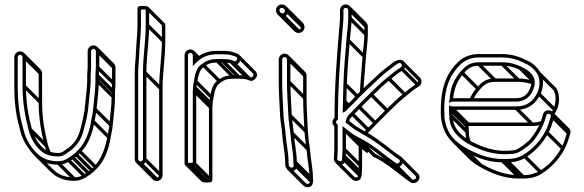

<svg xmlns="http://www.w3.org/2000/svg" viewBox="-20 -714 2557 840"><path d="M78.5 -464V-337C78.5 -264.4 90.6 -202.6 104.7 -146.2C114.9 -105.4 139.1 -66.6 169.9 -45.7C185.6 -35 208.7 -29.5 234 -29.5C245.7 -29.5 257.8 -33.5 265.4 -38.9L279.4 -48.9C309.3 -67.7 333.4 -98.3 344.2 -138C355 -177.4 365 -215.3 368.5 -264.4C370.9 -295.7 376.5 -327.4 376.5 -361V-384C376.5 -395.9 378.5 -406.6 378.5 -419V-490C378.5 -494.9 384.1 -500.5 389 -500.5C393.9 -500.5 399.5 -494.9 399.5 -490V-419C399.5 -408.2 397.5 -397.2 397.5 -384V-361C397.5 -319.7 391.3 -279.6 387.5 -237.6C386.2 -220.5 382 -202.1 378.6 -185.4C371.3 -134.2 351.3 -86.9 322.7 -58.3L308.1 -43.7L292.5 -32L274.8 -20.2C264.7 -13.5 249.1 -8.5 235 -8.5C189.9 -8.5 162.1 -23 140.2 -44.8C116.9 -68.2 93.7 -103 84.3 -140.8L77.2 -168.9C63.5 -217 57.5 -275.9 57.5 -337V-464C57.5 -468.9 63.1 -474.5 68 -474.5C72.9 -474.5 78.5 -468.9 78.5 -464ZM68 -489.5C54.4 -489.5 42.5 -477.6 42.5 -464V-337C42.5 -275.1 48.6 -214.6 62.8 -165.1L69.7 -137.2C75 -115.9 86.8 -92.5 96.7 -77C125.6 -31.6 160.7 6.5 235 6.5C253.1 6.5 270.6 -0.2 283 -7.7L301.3 -19.9L317.9 -32.3L333.3 -47.7C365 -79.4 384.4 -128.3 393.4 -182.6C396.1 -198.9 400.9 -218.6 402.5 -236.4C406 -277.5 412.5 -318.3 412.5 -361V-384C412.5 -395.5 414.5 -406.4 414.5 -419V-490C414.5 -503.6 402.6 -515.5 389 -515.5C375.4 -515.5 363.5 -503.6 363.5 -490V-419C363.5 -408.4 361.5 -397.5 361.5 -384V-361C361.5 -329.1 355.9 -297.9 353.5 -265.6C350 -217.8 340.6 -181.4 329.8 -142C319.8 -105.7 298 -77.9 270.8 -61.2L256.6 -51.1C252.4 -48.1 242.2 -44.5 234 -44.5C212.3 -44.5 193.4 -50.8 178.1 -58.4C150.6 -80.6 129.8 -111.4 119.2 -150C104 -205.6 93.5 -266.1 93.5 -337V-464C93.5 -477.6 81.6 -489.5 68 -489.5ZM229.7 4.3 300.4 75 311 64.4 240.3 -6.3ZM273.7 -8.7 344.4 62 355 51.4 284.3 -19.3ZM291.7 -20.7 362.4 50 373 39.4 302.3 -31.3ZM307.7 -32.7 378.4 38 389 27.4 318.3 -43.3ZM322.7 -47.7 393.4 23 404 12.4 333.3 -58.3ZM380.7 -178.7 451.4 -108 462 -118.6 391.3 -189.3ZM389.7 -231.7 460.4 -161 471 -171.6 400.3 -242.3ZM399.7 -355.7 470.4 -285 481 -295.6 410.3 -366.3ZM399.7 -378.7 470.4 -308 481 -318.6 410.3 -389.3ZM401.7 -413.7 472.4 -343 483 -353.6 412.3 -424.3ZM401.7 -484.7 472.4 -414 483 -424.6 412.3 -495.3ZM106.7 -142.7 177.4 -72 188 -82.6 117.3 -153.3ZM80.7 -331.7 151.4 -261 162 -271.6 91.3 -342.3ZM80.7 -458.7 151.4 -388 162 -398.6 91.3 -469.3ZM75.2 -471.2 145.9 -400.5C148.1 -398.3 149.2 -395.5 149.2 -393.3V-266.3C149.2 -193.7 161.3 -131.9 175.4 -75.5C178.3 -62.9 184.2 -50.5 189.5 -39.6L203 -46.2C197.9 -56.6 193.5 -67.6 189.9 -79.3C176 -135.2 164.2 -195.3 164.2 -266.3V-393.3C164.2 -400.3 161 -406.5 156.5 -411.1L85.8 -481.8ZM396.2 -497.2 466.9 -426.5C469 -424.3 470.2 -421.5 470.2 -419.3L470.2 -348.3C470.2 -337.5 468.2 -326.5 468.2 -313.3V-290.3C468.2 -249 462 -208.9 458.2 -166.9C456.9 -149.9 452.2 -131.4 449.3 -114.7C440.4 -63.6 422.2 -16.4 393.4 12.4L378.8 27L363.2 38.7L345.5 50.5C335.4 57.2 319.8 62.2 305.7 62.2C260.6 62.2 232.8 47.8 211 25.9L140.2 -44.8L129.6 -34.2L200.3 36.5C224.7 60.9 257.1 77.2 305.7 77.2C324.1 77.2 340.8 70.2 353.7 63L372 50.8L388.6 38.4L404 23C435.7 -8.7 455.1 -57.5 464.1 -111.9C466.8 -128.2 471.6 -147.8 473.2 -165.7C476.7 -206.8 483.2 -247.6 483.2 -290.3V-313.3C483.2 -324.8 485.2 -335.7 485.2 -348.3L485.2 -419.3C485.2 -426.3 482 -432.5 477.5 -437L406.8 -507.8Z M584.5 -18V-397C584.5 -419.7 587.3 -439.6 588.5 -462.6L590.5 -500.6C592.3 -534.9 596.5 -569.6 596.5 -604V-672.1C599.8 -672.4 602.5 -672.5 607 -672.5C611.5 -672.5 616.6 -672.2 617.5 -672.1L617.5 -604C617.5 -535.6 605.5 -466.9 605.5 -397L605.5 -18C605.5 -13.1 599.9 -7.5 595 -7.5C590.1 -7.5 584.5 -13.1 584.5 -18ZM595 7.5C608.6 7.5 620.5 -4.4 620.5 -18L620.5 -397C620.5 -465.2 632.5 -533.9 632.5 -604L632.5 -680.5C625.6 -687.5 619.9 -687.5 607 -687.5C599.8 -687.5 581.6 -690.6 581.5 -677V-604C581.5 -570.8 577.4 -536.3 575.5 -501.4L573.5 -463.4C572.3 -441.2 569.5 -420.9 569.5 -397V-18C569.5 -4.4 581.4 7.5 595 7.5ZM589.7 5.3 660.4 76 671 65.4 600.3 -5.3ZM607.7 -12.7 678.4 58 689 47.4 618.3 -23.3ZM607.7 -391.7 678.4 -321 689 -331.6 618.3 -402.3ZM619.7 -598.7 690.4 -528 701 -538.6 630.3 -609.3ZM619.7 -671.7 688.2 -603.2 688.2 -533.3C688.2 -464.9 676.2 -396.2 676.2 -326.3L676.2 52.7C676.2 57.6 670.6 63.2 665.7 63.2C663.5 63.2 660.7 62 658.6 59.9L587.8 -10.8L577.2 -0.2L648 70.5C652.5 75 658.7 78.2 665.7 78.2C679.3 78.2 691.2 66.3 691.2 52.7L691.2 -326.3C691.2 -394.5 703.2 -463.2 703.2 -533.3L703.2 -609.4L630.3 -682.3Z M813 -497.5C799.1 -497.5 787.5 -486.3 787.5 -472V2C787.5 13.8 802 13.5 813 13.5C821 13.5 838.5 15.4 838.5 2L838.5 -315C838.5 -321.7 838.8 -327 839.5 -331.5V-332C839.5 -340.2 842.1 -347.8 843.4 -356.9C847.7 -386.8 855.6 -413.6 874.2 -422.7C888 -434.7 903.1 -440.5 930 -440.5H954C966.9 -440.5 978.7 -439.6 988.6 -436.9L998.1 -433.1C1030.4 -419.3 1046.1 -471.6 1016.3 -480.1L1005.7 -484C990 -490.5 973.1 -491.5 954 -491.5H930C888.9 -491.5 862.1 -479.6 838.5 -460.1V-472C838.5 -486.1 827 -497.5 813 -497.5ZM823.5 -472V-424.9L836.3 -437.7C859.3 -460.7 884.5 -476.5 930 -476.5H954C972.8 -476.5 987.5 -475.1 1000.3 -470L1011.7 -465.9C1024.6 -461.8 1015.4 -442 1003.9 -446.9L993.4 -451.1C982.1 -454.5 967.9 -455.5 954 -455.5H930C901.4 -455.5 881.3 -448.2 865.8 -435.3C839.6 -421.5 832.6 -387.5 828.6 -359C827.6 -352.2 825.1 -342.5 824.5 -332.5C824.1 -326.7 823.5 -321.8 823.5 -315L823.5 -2.1C821 -1.7 817.6 -1.5 813 -1.5C808.4 -1.5 804.6 -1.8 802.5 -2.1V-472C802.5 -477.9 807.3 -482.5 813 -482.5C818.7 -482.5 823.5 -477.8 823.5 -472ZM807.7 11.3 878.4 82 889 71.4 818.3 0.7ZM825.7 7.3 896.4 78 907 67.4 836.3 -3.3ZM825.7 -309.7 896.4 -239 907 -249.6 836.3 -320.3ZM826.7 -326.7 897.4 -256 908 -266.6 837.3 -337.3ZM830.7 -352.7 901.4 -282 912 -292.6 841.3 -363.3ZM864.7 -423.7 935.4 -353 946 -363.6 875.3 -434.3ZM924.7 -442.7 995.4 -372 1006 -382.6 935.3 -453.3ZM948.7 -442.7 1019.4 -372 1030 -382.6 959.3 -453.3ZM825.7 -466.7 841 -451.4 851.6 -462 836.3 -477.3ZM820.4 -479.4 845.2 -454.6 855.8 -465.2 831 -490ZM1015.4 -463.9 1086.1 -393.2C1093.2 -386.1 1084.3 -373.3 1075.9 -375.7L1006.3 -445.3L995.7 -434.7L1067.4 -363C1091.3 -352.6 1117.9 -382.6 1096.7 -403.8L1026 -474.5ZM910.2 -260.8V-261.3C910.2 -269.5 912.8 -277 914.1 -286.2C918.4 -316.4 926.4 -342.4 944.9 -352C958.9 -363.9 973.6 -369.8 1000.7 -369.8H1024.7C1037.7 -369.8 1050.6 -368.7 1059.7 -366.1L1087.5 -358.1L996.3 -449.3L985.7 -438.7L1040.1 -384.3C1033.2 -384.7 1030.1 -384.8 1024.7 -384.8H1000.7C972.1 -384.8 952 -377.5 936.5 -364.6C910.4 -350.8 903.3 -316.8 899.3 -288.3C898.3 -281.5 895.8 -271.8 895.2 -261.8C894.8 -256 894.2 -251 894.2 -244.3L894.2 68.6C891.8 69 888.3 69.2 883.7 69.2C877 69.2 872.3 68.5 871.1 68.2L800.9 -2L790.3 8.6L861 79.3C866.4 84.7 874.1 84.2 883.7 84.2C891.8 84.2 909.2 86.1 909.2 72.7L909.2 -244.3C909.2 -251 909.5 -256.3 910.2 -260.8Z M1235.5 -454V-356C1235.5 -309.4 1239.3 -254.4 1241.5 -208.6C1242.9 -182.2 1248 -154.2 1250.5 -130.2C1253.2 -85.2 1263.5 -48.5 1263.5 -5V-4.7C1263.9 0.2 1264.2 5.2 1264.6 10.1C1266.7 24.4 1245.4 19.8 1243.5 10.2L1242.5 -3.5C1242.5 -47.8 1231.8 -87.9 1229.5 -128.4C1228 -155.3 1221.7 -182.5 1220.5 -207.3C1218.3 -254.3 1214.5 -309.9 1214.5 -356V-454C1214.5 -458.9 1220.1 -464.5 1225 -464.5C1229.9 -464.5 1235.5 -458.9 1235.5 -454ZM1256.5 -209.4C1254.3 -255.2 1250.5 -310.2 1250.5 -356V-454C1250.5 -467.6 1238.6 -479.5 1225 -479.5C1211.4 -479.5 1199.5 -467.6 1199.5 -454V-356C1199.5 -309.1 1203.3 -253.4 1205.5 -206.6C1206.8 -179.9 1213.1 -152.7 1214.5 -127.6C1216.9 -84.6 1227.5 -46.1 1227.5 -3V-2.7L1228.5 11.8C1231.7 29.7 1257.1 44.1 1273.7 27.1C1276 24.6 1279.5 8.5 1279.5 8.5L1278.5 -5.2C1278.3 -50.7 1268 -88.4 1265.5 -131.4C1263.2 -156.4 1257.8 -184.2 1256.5 -209.4ZM1226.5 -666.5C1226.5 -660.1 1222 -655.5 1216 -655.5C1209 -655.5 1202.5 -662.6 1202.5 -669.5C1202.5 -675.4 1206.6 -679.5 1212.5 -679.5C1219.3 -679.5 1226.5 -673.5 1226.5 -666.5ZM1216 -640.5C1230.7 -640.5 1241.5 -652.5 1241.5 -666.5C1241.5 -682.1 1227.7 -694.5 1212.5 -694.5C1198.5 -694.5 1187.5 -683.5 1187.5 -669.5C1187.5 -654.1 1200.4 -640.5 1216 -640.5ZM1210.7 -642.7 1281.4 -572 1292 -582.6 1221.3 -653.3ZM1228.7 -661.2 1299.4 -590.5 1310 -601.1 1239.3 -671.8ZM1266.7 14.3 1337.4 85 1348 74.4 1277.3 3.7ZM1265.7 0.3 1336.4 71 1347 60.4 1276.3 -10.3ZM1252.7 -125.7 1323.4 -55 1334 -65.6 1263.3 -136.3ZM1243.7 -203.7 1314.4 -133 1325 -143.6 1254.3 -214.3ZM1237.7 -350.7 1308.4 -280 1319 -290.6 1248.3 -361.3ZM1237.7 -448.7 1308.4 -378 1319 -388.6 1248.3 -459.3ZM1232.2 -461.2 1302.9 -390.4C1305 -388.3 1306.2 -385.5 1306.2 -383.3V-285.3C1306.2 -238.7 1310 -183.7 1312.2 -137.9C1313.6 -111.5 1318.7 -83.5 1321.2 -59.5C1324 -14.4 1334.2 22.2 1334.2 65.7V66L1335.2 80.5C1336.4 89.9 1324.1 93.7 1317 86.6L1246.3 15.9L1235.7 26.5L1306.4 97.2C1316.6 107.5 1334.5 107.9 1344.4 97.8C1346.8 95.3 1350.2 79.2 1350.2 79.2L1349.2 65.5C1349 20 1338.7 -17.7 1336.2 -60.7V-60.9C1331.8 -85.1 1328.5 -114 1327.2 -138.7C1325 -184.5 1321.2 -239.5 1321.2 -285.3V-383.3C1321.2 -390.3 1318 -396.5 1313.5 -401L1242.8 -471.8ZM1222.7 -675.1 1293.4 -604.4C1295.9 -601.9 1297.2 -598.9 1297.2 -595.8C1297.2 -589.4 1292.7 -584.8 1286.7 -584.8C1283.5 -584.8 1280.2 -586.2 1277.6 -588.8L1206.9 -659.5L1196.3 -649L1267 -578.2C1272 -573.2 1278.9 -569.8 1286.7 -569.8C1301.4 -569.8 1312.2 -581.8 1312.2 -595.8C1312.2 -603.4 1308.8 -610.1 1304 -615L1233.3 -685.7Z M1503.5 -669V-634C1503.5 -607.7 1497.7 -567.5 1495.5 -538.6C1490.9 -476.7 1484.3 -412.3 1482.5 -346.2C1481.8 -322.2 1480.5 -296.9 1480.5 -270.1C1480.5 -257.3 1480.2 -245.3 1479.5 -233.4L1478.8 -220.5L1490.4 -226.3C1494.2 -228.2 1496.6 -231.4 1500.6 -236L1530.4 -265.8C1564.3 -302.5 1601.5 -336.1 1638.2 -370.6C1651.8 -383.4 1670.4 -399.6 1684.3 -409.8C1690.5 -414.4 1696.1 -418.2 1701.7 -423.1L1714.9 -432.6C1724.8 -439.6 1731.6 -439.4 1735.2 -435.8C1739.7 -431.2 1738.9 -422.6 1733.8 -419.2C1711.8 -406.7 1695.8 -391.7 1676.4 -376.4C1649.6 -355.2 1623.1 -329.7 1598.7 -305.3L1545.6 -252.2C1537.1 -243.7 1527.7 -233.3 1515.7 -221.3C1499.3 -204.9 1495.7 -200.9 1491.8 -177.3C1505.3 -168.9 1519.5 -155.6 1535.1 -145.6L1559.4 -131.4C1581.4 -118.6 1609.8 -102.3 1631.6 -86L1669.5 -58C1682.2 -48.6 1693.5 -38.7 1705.7 -29.9L1724.8 -16.8C1736.9 -8.7 1722.1 6.8 1712.3 -0.1C1660.4 -36.7 1609.7 -83.4 1549.5 -112.6C1539.6 -117.4 1531.6 -122.5 1523.9 -127.4C1511.8 -135.1 1501.9 -144.4 1490.5 -153L1478.5 -162L1478.5 -61C1478.5 -52.5 1478.2 -43 1477.5 -32.5L1476.5 -17.2V-17C1476.5 -3 1456.1 -8.5 1455.5 -18.7L1456.5 -33.5C1457.2 -43.6 1457.5 -52.8 1457.5 -61V-169C1447 -176 1447.8 -184.2 1458.5 -190.8V-197C1458.5 -336 1468.8 -467.4 1479.5 -593.3C1480.9 -609.8 1482.5 -623.6 1482.5 -634V-669C1482.5 -675.6 1486.5 -679.5 1492.5 -679.5C1498.7 -679.5 1503.5 -675.2 1503.5 -669ZM1492.5 -694.5C1478.1 -694.5 1467.5 -683.2 1467.5 -669V-634C1467.5 -624.4 1466 -611.6 1464.5 -594.8C1453.9 -468.6 1443.6 -338.7 1443.5 -198.8C1433.7 -189.8 1429.8 -174 1442.5 -161.3V-61C1442.5 -53.2 1442.2 -44.4 1441.5 -34.5L1440.5 -19.2V-19C1440.5 1 1469 16.9 1485.5 -0.8C1487.2 -2.6 1491.5 -16.5 1491.5 -16.5L1492.5 -31.5C1493.2 -42.4 1493.5 -52.1 1493.5 -61V-131.7C1500.5 -126.2 1508.2 -120.1 1515.7 -114.8C1523.9 -109.1 1533.6 -104.7 1542.5 -99.4C1601 -71.3 1650 -25.7 1703.7 12.1C1731 31.4 1760.2 -11 1733.2 -29.2L1714.3 -42.1C1702.7 -50.5 1690 -59.6 1678.6 -69.9L1640.5 -98C1618.3 -114.4 1589.9 -132.9 1566.6 -144.6L1542.9 -158.4C1532.3 -164.6 1521.6 -175.2 1508.2 -184.5C1510.9 -197.3 1511.4 -195.8 1526.3 -210.7C1538.3 -222.7 1548.5 -233.3 1556.4 -241.8L1609.3 -294.7C1633.5 -318.9 1659.8 -344.1 1685.7 -364.6C1706 -380.8 1720.3 -394.3 1741.7 -406.5C1752.5 -412.6 1757.7 -429.6 1749.2 -442.2C1738 -459.3 1717.8 -450.8 1707.1 -445.5L1692.3 -434.9C1686.4 -429.6 1680.8 -425.3 1675.7 -422.2C1661.3 -410.7 1641.7 -395.3 1627.8 -381.4C1591.3 -348 1553.4 -312.9 1519.6 -276.2L1495.3 -251.9C1495.4 -257.1 1495.5 -264.1 1495.5 -269.9C1495.5 -296.4 1496.8 -321.8 1497.5 -345.8C1499.3 -411.1 1505.9 -475.3 1510.5 -537.5C1512.6 -565.6 1518.5 -605.9 1518.5 -634V-669C1518.5 -683.5 1506.7 -694.5 1492.5 -694.5ZM1478.7 -11.7 1549.4 59 1560 48.4 1489.3 -22.3ZM1479.7 -26.7 1550.4 44 1561 33.4 1490.3 -37.3ZM1480.7 -55.7 1551.4 15 1562 4.4 1491.3 -66.3ZM1480.7 -141.7 1551.4 -71 1562 -81.6 1491.3 -152.3ZM1702.7 11.3 1773.4 82 1784 71.4 1713.3 0.7ZM1515.7 -210.7 1586.4 -140 1597 -150.6 1526.3 -221.3ZM1545.7 -241.7 1616.4 -171 1627 -181.6 1556.3 -252.3ZM1598.7 -294.7 1669.4 -224 1680 -234.6 1609.3 -305.3ZM1675.7 -365.2 1746.4 -294.5 1757 -305.1 1686.3 -375.8ZM1732.7 -407.7 1803.4 -337 1814 -347.6 1743.3 -418.3ZM1482.7 -264.7 1500.7 -246.7 1511.3 -257.3 1493.3 -275.3ZM1484.7 -340.7 1539.2 -286.2 1549.8 -296.8 1495.3 -351.3ZM1497.7 -532.7 1568.4 -462 1579 -472.6 1508.3 -543.3ZM1505.7 -628.7 1576.4 -558 1587 -568.6 1516.3 -639.3ZM1505.7 -663.7 1576.4 -593 1587 -603.6 1516.3 -674.3ZM1500.6 -676.3 1571.3 -605.6C1573.1 -603.8 1574.2 -601.3 1574.2 -598.3V-563.3C1574.2 -537 1568.4 -496.7 1566.2 -467.9C1562.4 -416.6 1557.3 -363.7 1554.6 -309.6L1569.5 -308.8C1572.2 -362.5 1577.4 -415.3 1581.2 -466.8C1583.3 -494.8 1589.2 -535.2 1589.2 -563.3V-598.3C1589.2 -605.3 1586.4 -611.7 1581.9 -616.2L1511.2 -686.9ZM1737.7 -432.7 1807.8 -362.5C1810.7 -357.1 1808.3 -350.7 1804.5 -348.5C1782.6 -335.7 1766.5 -321 1747.1 -305.7C1720.3 -284.5 1693.8 -259 1669.4 -234.6L1616.3 -181.5C1607.8 -173 1598.4 -162.6 1586.4 -150.6C1579.4 -143.6 1575 -139.7 1571.3 -134.8L1583.4 -125.9C1585.6 -128.9 1589.8 -132.8 1597 -140C1609 -152 1619.3 -162.6 1627.1 -171.1L1680 -224C1704.2 -248.2 1730.5 -273.4 1756.4 -293.9C1776.8 -310 1791 -323.6 1812.4 -335.8C1823.4 -342.4 1828.4 -359.3 1819.5 -372.1L1748.3 -443.3ZM1726.8 -15.2 1797.5 55.5C1806.3 64.3 1791.8 76.7 1783 70.6C1731.4 34.2 1681.6 -13.1 1621.1 -41.5L1551.3 -111.3L1540.7 -100.7L1612.3 -29C1671.5 -1.7 1720.6 44.9 1774.4 82.8C1797.5 99.1 1830.5 67.3 1808.1 44.9L1737.4 -25.8ZM1514.7 -115.7 1549.2 -81.2 1549.2 9.7C1549.2 18.2 1548.9 27.8 1548.2 38.2L1547.2 53.5V53.7C1547.2 62.4 1536 65.5 1528.9 58.4L1458.2 -12.3L1447.6 -1.7L1518.3 69C1528.1 78.8 1546 80.9 1556.2 69.9C1557.9 68.1 1562.2 54.2 1562.2 54.2L1563.2 39.2C1563.9 28.4 1564.2 18.6 1564.2 9.7L1564.2 -61C1571.2 -55.5 1578.9 -49.4 1586.4 -44.1L1596 -55.6L1525.3 -126.3Z M1947.5 -282.1C1947.5 -281.8 1947.3 -280.2 1946.7 -277.8L1943.4 -264.5L1956.4 -268.9C1957.8 -269.4 1958.4 -269.5 1958.4 -269.5H2238C2275.2 -269.5 2299.1 -290.5 2310.8 -316.8C2315.3 -326.9 2320.2 -342.7 2319.5 -355.7C2317.4 -393.1 2282.9 -411.4 2258.7 -422.8C2235.4 -433.7 2210.4 -441.5 2177 -441.5L2074 -441.5C2033.9 -441.5 2013.4 -421.8 1995.3 -400.9C1969.5 -371.1 1950.3 -333.3 1947.5 -282.1ZM1962.8 -284.5C1967.1 -329.8 1982.9 -363.6 2006.7 -391.1C2024.1 -411.3 2039.9 -426.5 2074 -426.5L2177 -426.5C2208.1 -426.5 2230.3 -419.6 2252.3 -409.2C2272.8 -399.6 2304.5 -384.8 2304.5 -355V-354.2C2306.1 -345.9 2300.6 -331 2297.2 -323.2C2287.6 -301 2269.3 -284.5 2238 -284.5ZM2198 -54.5H2178C2172.2 -54.5 2167.4 -54.8 2163 -55.4C2132.6 -59.2 2105.6 -66.6 2080.9 -76.9C2058.5 -86.3 2034.3 -97.4 2017.5 -110C1988.4 -131.8 1960.5 -158.6 1960.5 -208V-208.3C1959.6 -217.1 1959.5 -224.5 1959.5 -233.5H2238C2295 -233.5 2324.7 -263.4 2343.8 -300.7C2357.8 -328.3 2361.4 -369.4 2343.9 -397.9C2332.1 -417.2 2314 -435.4 2293.4 -445.7C2261 -461.9 2226.2 -477.5 2177 -477.5H2074C2008.8 -477.5 1974.5 -437.9 1949.8 -401.2C1921.5 -359.2 1908.5 -302 1908.5 -233C1908.5 -212.7 1908.6 -192.4 1913.7 -175.1C1926.6 -116.7 1963.2 -80.8 2008.8 -55C2053 -30 2110.2 -3.5 2178 -3.5H2198C2231.1 -3.5 2256.8 -10.7 2279.1 -24.7C2321.8 -51.5 2354.3 -87.8 2378.5 -131.3C2390.7 -153.1 2396.7 -176.5 2404.2 -199.8C2407.3 -209.5 2404.3 -218.1 2398.6 -223.8C2387.1 -235.3 2361.9 -235.3 2355.8 -214.2C2351.7 -201.8 2348.3 -186.6 2343.2 -175C2332.3 -150.6 2317.3 -126.3 2301.2 -106.7C2295.3 -99.6 2278.9 -85.2 2268.7 -78.2C2251 -65.9 2240 -55.5 2216 -55.5H2215.5C2210.4 -54.8 2204.6 -54.5 2198 -54.5ZM1944.5 -233C1944.5 -224.8 1945.5 -216.3 1945.5 -207.4C1945.5 -168.8 1962.2 -140.5 1982.8 -119.9C2007.9 -94.8 2039 -77 2075.3 -63C2101.6 -51 2129.9 -44.5 2161 -40.6C2166 -39.9 2171.8 -39.5 2178 -39.5H2198C2204.6 -39.5 2211.8 -40.4 2216.4 -40.5C2247.1 -41.4 2260.5 -55.1 2277 -65.7C2286.7 -72.1 2305.1 -87.6 2312.8 -97.2C2329.9 -117.8 2345.5 -143.4 2356.9 -169C2362.9 -182.5 2366.3 -198.3 2370.1 -209.6C2373.5 -220.9 2393.6 -217.3 2389.8 -204.2C2382 -180.8 2376.6 -157.8 2365.5 -138.7C2342.1 -95.8 2311.7 -62.9 2270.9 -37.3C2252.9 -26 2230 -18.5 2198 -18.5H2178C2114.1 -18.5 2059.5 -43.5 2016.2 -68C1973.8 -92 1940 -124 1928.3 -178.6C1926.7 -187 1924.5 -195.4 1924.5 -206V-206.3L1924.5 -206.5C1923.8 -215.7 1923.5 -224.5 1923.5 -233C1923.5 -299.4 1936.1 -354.6 1962.2 -392.8C1987.5 -429.9 2016.7 -462.5 2074 -462.5H2177C2222.9 -462.5 2254.7 -448.3 2286.6 -432.3C2304.4 -423.4 2320.9 -406.9 2331.1 -390.1C2344.5 -368.2 2342.3 -331.9 2330.2 -307.2C2313 -272.1 2286.9 -248.5 2238 -248.5H1958C1956.8 -248.5 1955.7 -248.7 1954.4 -249.1L1944.5 -252.5ZM2232.7 -235.7 2303.4 -165 2314 -175.6 2243.3 -246.3ZM2331.7 -298.7 2402.4 -228 2413 -238.6 2342.3 -309.3ZM2007.2 -56.2 2077.9 14.5 2088.5 3.9 2017.8 -66.8ZM2172.7 -5.7 2243.4 65 2254 54.4 2183.3 -16.3ZM2192.7 -5.7 2263.4 65 2274 54.4 2203.3 -16.3ZM2269.7 -25.7 2340.4 45 2351 34.4 2280.3 -36.3ZM2366.7 -129.7 2437.4 -59 2448 -69.6 2377.3 -140.3ZM2391.7 -196.7 2462.4 -126 2473 -136.6 2402.3 -207.3ZM1947.7 -202.7 2018.4 -132 2029 -142.6 1958.3 -213.3ZM1949.7 -276.7 1954.7 -271.7 1965.3 -282.3 1960.3 -287.3ZM1995.7 -390.7 2066.4 -320 2077 -330.6 2006.3 -401.3ZM2068.7 -428.7 2139.4 -358 2150 -368.6 2079.3 -439.3ZM2171.7 -428.7 2242.4 -358 2253 -368.6 2182.3 -439.3ZM2250.2 -410.7 2306.5 -354.4 2317.1 -365 2260.8 -421.3ZM2315.2 -358.2C2295.8 -365.8 2274.4 -370.8 2247.7 -370.8L2144.7 -370.8C2104.6 -370.8 2084.3 -351 2066 -330.2C2052.9 -315.3 2042.8 -298.9 2034.6 -280L2048.4 -274C2055.8 -291.2 2065.5 -306.9 2077.4 -320.4C2095 -340.4 2110.6 -355.8 2144.7 -355.8L2247.7 -355.8C2272.6 -355.8 2291.8 -351.3 2309.7 -344.3ZM1946.7 -227.7 2015.2 -159.2C2015.3 -150.2 2016.2 -144.7 2016.2 -136.7C2016.2 -119 2020.1 -101.8 2026.2 -87.9L2039.9 -94C2034.5 -106.2 2031.2 -120.3 2031.2 -137.3V-137.6L2031.2 -137.9C2030.5 -146.3 2030.2 -154.5 2030.2 -162.3V-165.4L1957.3 -238.3ZM2388 -213.2 2458.7 -142.5C2460.6 -140.6 2462 -137.8 2460.5 -133.5C2452.9 -110 2447.3 -87.1 2436.2 -68C2413.3 -26 2382.4 9 2341.6 33.4C2323.4 44.3 2300.7 52.2 2268.7 52.2H2248.7C2184.9 52.2 2130.3 27.2 2086.9 2.7C2069.4 -7.2 2053.4 -18.5 2040 -32L1969.2 -102.7L1958.6 -92.1L2029.3 -21.4C2044 -6.7 2061.2 5.4 2079.5 15.8C2123.7 40.7 2180.9 67.2 2248.7 67.2H2268.7C2301.8 67.2 2327.5 60 2349.8 46C2392.5 19.2 2425 -17.1 2449.2 -60.6C2461.4 -82.4 2467.4 -105.8 2474.9 -129.1C2478 -138.8 2475 -147.4 2469.3 -153.1L2398.6 -223.8ZM2332.2 -388.7 2402.3 -318.6C2415.4 -295.5 2411.9 -261.1 2401 -236.5C2397.7 -229.2 2394.4 -225 2390.5 -219.5L2402.7 -210.9C2407 -216.9 2410.8 -223.2 2414.3 -229.7C2428.7 -257 2430.8 -300.8 2414.1 -328L2342.8 -399.3ZM2349.7 -185.3C2338.3 -180.6 2324.9 -177.8 2308.7 -177.8H2031.8L1963.3 -246.3L1952.7 -235.7L2025.6 -162.8H2308.7C2326.7 -162.8 2342.1 -165.9 2355.5 -171.5Z"/></svg>

Font: CiSf OpenHand
Style: Gls
Weight: 400
Foundry: Cannot Into Space Fonts
Version: Version 0.7892